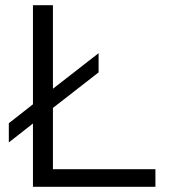

<svg xmlns="http://www.w3.org/2000/svg" viewBox="-20 -720 665 740"><path d="M107 0V-244L14 -171V-245L107 -318V-700H184V-378L360 -515V-441L184 -304V-68H579V0Z"/></svg>

Font: Red Hat Text VF
Style: Regular
Weight: 300
Designer: Pentagram, MCKL
Foundry: Pentagram, MCKL
Version: Version 1.023